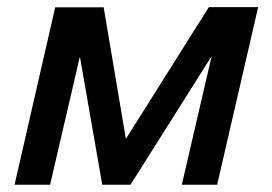

<svg xmlns="http://www.w3.org/2000/svg" viewBox="-20 -508 749 528"><path d="M20 0 131.8 -487.8H265.1L326.2 -126L554.2 -488.3H689.9L577.1 0H480L562 -353.5L338.9 0H261.2L199.7 -352.5L117.7 0Z"/></svg>

Font: Acari Sans SemiBold
Style: Italic
Weight: 600
Italic angle: -13°
Designer: Alfredo Marco Pradil and Stefan Peev
Foundry: Hanken Design Co.
Version: Version 1.045;January 11, 2019;FontCreator 11.5.0.2425 64-bi